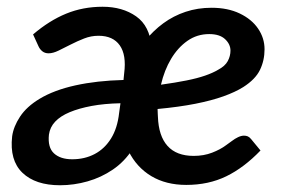

<svg xmlns="http://www.w3.org/2000/svg" viewBox="-20 -541 841 569"><path d="M158 8Q85 8 46.5 -29Q8 -66 16 -137Q20 -166 39.5 -195.5Q59 -225 97 -248Q140 -274 203.5 -288Q267 -302 346 -304L348 -324Q355 -378 335 -406.5Q315 -435 272 -435Q250 -435 229.5 -427Q209 -419 189.5 -409Q170 -399 153.5 -391Q137 -383 124 -383Q113 -383 105.5 -389Q98 -395 94 -404L78 -439Q126 -480 176 -500.5Q226 -521 284 -521Q343 -521 383.5 -492.5Q424 -464 429 -402L373 -99Q349 -62 314.5 -38.5Q280 -15 239.5 -3.5Q199 8 158 8ZM194 -69Q231 -69 260.5 -84.5Q290 -100 309 -130.5Q328 -161 333 -206L337 -235Q289 -234 251.5 -227Q214 -220 186.5 -208.5Q159 -197 143.5 -180.5Q128 -164 125 -142Q121 -104 140 -86.5Q159 -69 194 -69ZM532 7Q472 7 428.5 -19Q385 -45 361 -93Q337 -141 337 -204Q337 -224 339.5 -243.5Q342 -263 346 -283Q354 -321 370.5 -356Q387 -391 411 -421Q422 -435 435.5 -448Q449 -461 464 -472Q494 -494 530 -506Q566 -518 607 -518Q655 -518 690.5 -501Q726 -484 745 -456Q764 -428 764 -395Q764 -362 750.5 -334Q737 -306 701 -283Q677 -268 642 -255.5Q607 -243 559 -233.5Q511 -224 447 -218Q447 -212 447.5 -204Q448 -196 448 -195Q450 -138 476.5 -108.5Q503 -79 554 -79Q584 -79 608.5 -88.5Q633 -98 649 -110Q658 -116 667 -123Q676 -130 685.5 -134.5Q695 -139 703 -139Q709 -139 714 -137Q719 -135 724 -129L752 -95Q703 -44 650.5 -18.5Q598 7 532 7ZM457 -290Q500 -296 532.5 -302.5Q565 -309 588 -317Q611 -325 626 -334Q647 -345 655 -360Q663 -375 663 -391Q663 -410 647 -425Q631 -440 600 -440Q564 -440 535.5 -420Q507 -400 487 -366.5Q467 -333 457 -290Z"/></svg>

Font: Aleo SemiBold
Style: Italic
Weight: 600
Italic angle: -7°
Designer: Alessio Laiso
Foundry: Alessio Laiso
Version: Version 2.001;gftools[0.9.29]